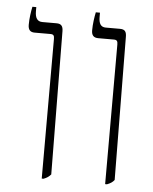

<svg xmlns="http://www.w3.org/2000/svg" viewBox="-49 -689 587 736"><g transform="rotate(5 244.5 -320.5)"><path d="M383 6H390C403 1 411 -4 418 -13L413 -563C413 -583 407 -592 388 -592H333C314 -592 306 -605 306 -631V-647H290C286 -628 282 -601 282 -577C282 -558 290 -549 308 -549H368C380 -549 383 -544 383 -531ZM139 6H146C159 1 166 -4 174 -13L169 -563C169 -583 162 -592 144 -592H89C70 -592 61 -605 61 -631V-647H46C42 -628 38 -601 38 -577C38 -558 46 -549 63 -549H124C136 -549 139 -544 139 -531Z"/></g></svg>

Font: Noto Serif Hebrew SemiCondensed ExtraLight
Style: Regular
Weight: 200
Width: 4
Designer: Monotype Design Team
Foundry: Monotype Imaging Inc.
Version: Version 2.004